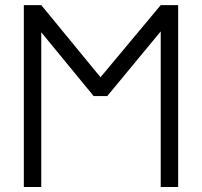

<svg xmlns="http://www.w3.org/2000/svg" viewBox="-20 -743 803 763"><path d="M379.4 -436 618.7 -722.7H688V0H618.7V-618.2L406.2 -361.3H352.1L144 -614.7V0H74.7V-722.7H144Z"/></svg>

Font: Giphurs Light
Style: Regular
Weight: 300
Version: Version 0.920; ttfautohint (v1.8.4.7-5d5b)